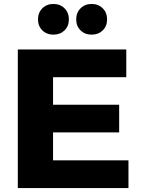

<svg xmlns="http://www.w3.org/2000/svg" viewBox="-20 -950 714 970"><path d="M70 0V-700H618V-560H248V-421H582V-281H248V-140H629V0ZM194 -796.5Q172 -818 172 -852Q172 -886 194 -908Q216 -930 250 -930Q284 -930 306 -908Q328 -886 328 -852Q328 -818 306 -796.5Q284 -775 250 -775Q216 -775 194 -796.5ZM387 -796.5Q365 -818 365 -852Q365 -886 387 -908Q409 -930 443 -930Q477 -930 499 -908Q521 -886 521 -852Q521 -818 499 -796.5Q477 -775 443 -775Q409 -775 387 -796.5Z"/></svg>

Font: Trueno
Style: Bd
Weight: 700
Designer: Julieta Ulanovsky
Foundry: Julieta Ulanovsky
Version: Version 3.001b